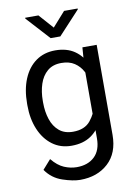

<svg xmlns="http://www.w3.org/2000/svg" viewBox="-102 -815 766 1087"><g transform="rotate(-10 281.0 -271.0)"><path d="M411.1 -528.3H493.2V-11.2Q493.2 93.8 430.7 151.1Q368.2 208.5 269.5 208.5Q228.5 208.5 168.9 188.5Q109.4 168.5 73.7 116.7L121.1 63Q154.3 103.5 190.4 118.9Q226.6 134.3 262.7 134.3Q326.7 134.3 364.7 98.4Q402.8 62.5 402.8 -6.8V-412.1ZM47.4 -258.3V-268.6Q47.4 -349.1 72.5 -409.9Q97.7 -470.7 144.5 -504.4Q191.4 -538.1 255.9 -538.1Q322.3 -538.1 366.7 -507.6Q411.1 -477.1 436 -420.7Q460.9 -364.3 468.8 -286.1V-241.2Q461.4 -164.1 436.5 -107.7Q411.6 -51.3 366.7 -20.8Q321.8 9.8 254.9 9.8Q191.4 9.8 144.8 -25.1Q98.1 -60.1 72.8 -120.6Q47.4 -181.2 47.4 -258.3ZM137.7 -268.6V-258.3Q137.7 -206.1 152.1 -162.4Q166.5 -118.7 197.3 -92.8Q228 -66.9 276.9 -66.9Q344.2 -66.9 377.2 -108.2Q410.2 -149.4 424.8 -204.1V-321.8Q417.5 -357.4 400.4 -389.6Q383.3 -421.9 353.3 -441.9Q323.2 -461.9 277.8 -461.9Q228.5 -461.9 197.5 -435.5Q166.5 -409.2 152.1 -365.2Q137.7 -321.3 137.7 -268.6ZM197.3 -749.5 271 -666.5 344.7 -749.5H422.9V-744.6L298.8 -610.8H243.2L121.1 -744.6V-749.5Z"/></g></svg>

Font: RobotoDEMO
Style: Regular
Weight: 400
Designer: Christian Robertson
Foundry: Google
Version: Version 2.136